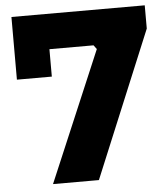

<svg xmlns="http://www.w3.org/2000/svg" viewBox="-52 -777 723 824"><g transform="rotate(-5 309.0 -365.0)"><path d="M340.8 0H143.1L380.9 -561L368.2 -578.1H178.2V-460H27.8V-730H602.1V-629.9Z"/></g></svg>

Font: Sora ExtraBold
Style: Regular
Weight: 800
Designer: Jonathan Barnbrook, Julián Moncada
Foundry: Barnbrook Fonts
Version: Version 2.000